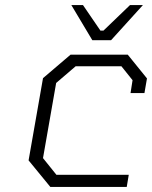

<svg xmlns="http://www.w3.org/2000/svg" viewBox="-20 -739 601 759"><path d="M345 -580 262 -719H308L377 -618H389L494 -719H545L419 -580ZM179 0 93 -105 150 -430 259 -523H485L561 -429L551 -371H496L504 -422L460 -477H279L202 -411L150 -114L203 -48H489L481 0Z"/></svg>

Font: Tomorrow Light
Style: Italic
Weight: 300
Italic angle: -10°
Designer: Tony de Marco, Monica Rizzolli
Foundry: Just in Type
Version: Version 2.002